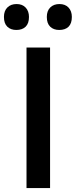

<svg xmlns="http://www.w3.org/2000/svg" viewBox="-48 -954 384 974"><path d="M86.5 0Q86.5 -59 86.5 -113.5Q86.5 -168 86.5 -234.5V-474.5Q86.5 -542.5 86.5 -598Q86.5 -653.5 86.5 -713H206Q206 -653.5 206 -598Q206 -542.5 206 -474.5V-234.5Q206 -168 206 -113.5Q206 -59 206 0ZM252.5 -802Q224 -802 206.8 -818.5Q189.5 -835 189.5 -868Q189.5 -899 207 -916.2Q224.5 -933.5 253.5 -933.5Q283 -933.5 299.8 -915.5Q316.5 -897.5 316.5 -868Q316.5 -835 299.8 -818.5Q283 -802 252.5 -802ZM35 -802Q6.5 -802 -10.8 -818.5Q-28 -835 -28 -868Q-28 -899 -10.5 -916.2Q7 -933.5 36 -933.5Q65.5 -933.5 82.2 -915.5Q99 -897.5 99 -868Q99 -835 82 -818.5Q65 -802 35 -802Z"/></svg>

Font: Commissioner Thin Medium
Style: Regular
Weight: 500
Version: Version 1.000